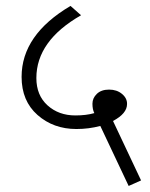

<svg xmlns="http://www.w3.org/2000/svg" viewBox="-20 -635 503 642"><path d="M235.4 -203.6Q158.7 -203.6 105.5 -250.5Q52.2 -297.4 52.2 -377.9Q52.2 -518.6 215.8 -615.2L251 -584Q101.6 -498.5 101.6 -374Q101.6 -316.4 138.9 -282.7Q176.3 -249 231.9 -249Q268.6 -249 295.4 -256.8Q289.1 -269 289.1 -288.1Q289.1 -307.1 304 -321.3Q318.8 -335.4 344.7 -335.4Q370.6 -335.4 387.9 -321Q405.3 -306.6 404.8 -287.1Q404.8 -255.4 357.9 -230.5L451.7 -31.7L410.2 -13.2L315.4 -213.9Q277.3 -203.6 235.4 -203.6Z"/></svg>

Font: Yantramanav Light
Style: Regular
Weight: 300
Version: Version 1.001;PS 1.0;hotconv 1.0.72;makeotf.lib2.5.5900; ttf